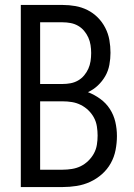

<svg xmlns="http://www.w3.org/2000/svg" viewBox="-20 -755 540 775"><path d="M64 0V-735H233Q259 -735 284.5 -730.5Q310 -726 333 -714.5Q356 -703 374.5 -684.5Q393 -666 405 -642.5Q417 -619 421.5 -593.5Q426 -568 426 -542Q426 -518 421.5 -493.5Q417 -469 405 -448Q393 -427 375 -410Q357 -393 335 -383Q361 -373 384.5 -356Q408 -339 423.5 -315Q439 -291 445.5 -263Q452 -235 452 -206Q452 -178 446.5 -149.5Q441 -121 427 -96Q413 -71 391.5 -52Q370 -33 344 -21Q318 -9 289.5 -4.5Q261 0 233 0ZM142 -416H233Q249 -416 265 -419Q281 -422 295 -430Q309 -438 319.5 -450.5Q330 -463 336.5 -477.5Q343 -492 345.5 -508Q348 -524 348 -541Q348 -557 345.5 -573Q343 -589 336.5 -603.5Q330 -618 319.5 -630.5Q309 -643 295 -651Q281 -659 265 -662Q249 -665 233 -665H142ZM142 -70H233Q251 -70 270 -73Q289 -76 305.5 -84Q322 -92 336 -105.5Q350 -119 359 -135.5Q368 -152 371 -170.5Q374 -189 374 -208Q374 -226 371 -245Q368 -264 359 -280.5Q350 -297 336.5 -310Q323 -323 306 -331.5Q289 -340 270.5 -343Q252 -346 233 -346H142Z"/></svg>

Font: Iosevka NFM
Style: Regular
Weight: 400
Monospace: yes
Designer: Belleve Invis
Foundry: Belleve Invis
Version: Version 29.0.4; ttfautohint (v1.8.4);Nerd Fonts 3.3.0